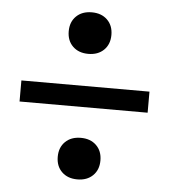

<svg xmlns="http://www.w3.org/2000/svg" viewBox="-46 -628 593 672"><g transform="rotate(5 250.0 -292.5)"><path d="M250 1Q216 1 195.5 -19Q175 -39 175 -72Q175 -105 195.5 -125Q216 -145 250 -145Q284 -145 304.5 -125Q325 -105 325 -72Q325 -39 304.5 -19Q284 1 250 1ZM250 -440Q216 -440 195.5 -460Q175 -480 175 -513Q175 -546 195.5 -566Q216 -586 250 -586Q284 -586 304.5 -566Q325 -546 325 -513Q325 -480 304.5 -460Q284 -440 250 -440ZM25 -253V-327H475V-253Z"/></g></svg>

Font: M PLUS Code Latin
Style: Regular
Weight: 400
Designer: Coji Morishita
Foundry: UNDERFOREST DESIGN
Version: Version 1.002; ttfautohint (v1.8.3)